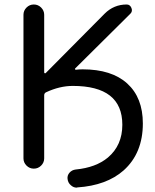

<svg xmlns="http://www.w3.org/2000/svg" viewBox="-20 -775 693 859"><path d="M349.6 -464.8Q479.5 -464.8 549.3 -401.4Q619.1 -337.9 619.1 -222.7Q619.1 -89.8 533.2 -12.7Q457 54.7 326.2 63.5Q324.2 64.5 323.2 64.5Q308.6 64.5 296.9 53.7Q284.2 43 282.2 25.4Q280.3 9.8 291 -2.4Q301.8 -14.6 318.4 -16.6Q409.2 -25.4 462.9 -70.3Q527.3 -125 527.3 -216.8Q527.3 -390.6 305.7 -390.6Q247.1 -390.6 186.5 -362.3Q177.7 -358.4 177.7 -348.6V-66.4Q177.7 -47.9 164.1 -34.2Q150.4 -20.5 131.3 -20.5Q112.3 -20.5 98.6 -34.2Q85 -47.9 85 -66.4V-709Q85 -727.5 98.6 -741.2Q112.3 -754.9 131.3 -754.9Q150.4 -754.9 164.1 -741.2Q177.7 -727.5 177.7 -709V-451.2Q177.7 -448.2 180.2 -447.3Q182.6 -446.3 184.6 -448.2L448.2 -713.9Q489.3 -754.9 546.9 -754.9Q561.5 -754.9 567.9 -739.7Q574.2 -724.6 563.5 -713.9L316.4 -468.8Q314.5 -466.8 315.9 -464.8Q317.4 -462.9 319.3 -462.9Q334 -464.8 349.6 -464.8Z"/></svg>

Font: Gen Jyuu GothicX Regular
Style: Regular
Weight: 400
Designer: [Source Han Sans]
Ryoko NISHIZUKA  (kana & ideographs); Paul D. Hunt (Latin, Greek & Cyrillic); Wenlong ZHANG  (bopomofo
Version: Version 1.002.20150607